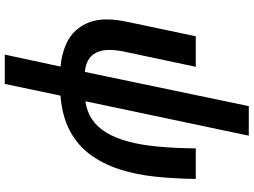

<svg xmlns="http://www.w3.org/2000/svg" viewBox="-146 -652 1039 786"><g transform="rotate(90 373.0 -259.5)"><path d="M253 12Q153 1 106.5 -49.5Q60 -100 60 -176Q60 -197 62.5 -217.5Q65 -238 70 -262L129 -542H254L194 -259Q189 -238 187 -220Q185 -202 185 -187Q185 -144 207 -118Q229 -92 275 -88L415 -759H536L395 -90Q437 -96 468.5 -117Q500 -138 522.5 -174.5Q545 -211 559.5 -264Q574 -317 580.5 -386.5Q587 -456 588 -542H713Q712 -455 703.5 -375Q695 -295 673 -228Q651 -161 613 -109.5Q575 -58 516 -26.5Q457 5 372 12L324 240H204Z"/></g></svg>

Font: Noto Sans Display SemiBold
Style: Italic
Weight: 600
Italic angle: -12°
Designer: Monotype Design Team
Foundry: Monotype Imaging Inc.
Version: Version 2.003